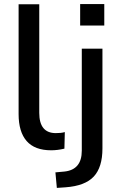

<svg xmlns="http://www.w3.org/2000/svg" viewBox="-20 -726 593 939"><path d="M230 9Q150 9 110.5 -36Q71 -81 71 -168V-705H172V-174Q172 -75 253 -75Q265 -75 275.5 -76Q286 -77 297 -80L295 1Q261 9 230 9ZM372 -601V-706H490V-601ZM258 193 251 117 295 113Q380 104 380 11V-488H481V0Q481 92 438.5 137.5Q396 183 301 190Z"/></svg>

Font: Nunito Sans SemiBold
Style: Regular
Weight: 600
Designer: Vernon Adams
Foundry: Vernon Adams
Version: Version 3.101; ttfautohint (v1.8.4.7-5d5b);gftools[0.9.27]